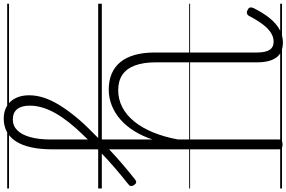

<svg xmlns="http://www.w3.org/2000/svg" viewBox="-280 -776 1574 1055"><g transform="rotate(90 507.5 -248.0)"><path d="M631 519Q592 519 563 502Q534 485 518.5 453.5Q503 422 503 380Q503 339 516.5 298Q530 257 556 214.5Q582 172 618.5 127Q655 82 702 36Q749 -12 795 -55.5Q841 -99 884.5 -136Q928 -173 965 -202Q975 -210 982.5 -208.5Q990 -207 997 -196Q1003 -186 1001.5 -178.5Q1000 -171 990 -164Q948 -131 901.5 -91Q855 -51 808.5 -6Q762 39 717 87Q680 125 651 162Q622 199 601.5 235Q581 271 570.5 306.5Q560 342 560 376Q560 421 579 445Q598 469 636 469Q671 469 695.5 444.5Q720 420 733 373Q746 326 746 260V-299Q728 -244 700.5 -199.5Q673 -155 637.5 -123.5Q602 -92 560 -75Q518 -58 472 -58Q423 -58 385 -74Q347 -90 321 -121.5Q295 -153 281.5 -200.5Q268 -248 268 -310V-873Q268 -918 254 -941Q240 -964 208 -964Q183 -964 159.5 -949Q136 -934 113.5 -904.5Q91 -875 67 -829Q62 -820 53 -817.5Q44 -815 33 -822Q22 -827 20.5 -835Q19 -843 24 -854Q50 -906 79 -942Q108 -978 141.5 -996.5Q175 -1015 213 -1015Q269 -1015 295.5 -979Q322 -943 322 -873V-317Q322 -248 339.5 -201.5Q357 -155 391 -132.5Q425 -110 475 -110Q525 -110 568.5 -132.5Q612 -155 647 -198Q682 -241 707 -302Q732 -363 746 -439V-993Q746 -1004 752.5 -1008.5Q759 -1013 773 -1013Q787 -1013 793.5 -1008.5Q800 -1004 800 -993V254Q800 319 789 368.5Q778 418 756.5 451.5Q735 485 703.5 502Q672 519 631 519ZM0 490H1015V500H0ZM0 -20H1015V0H0ZM0 -505H1015V-500H0ZM0 -1010H1015V-1000H0Z"/></g></svg>

Font: Playwrite PE Guides
Style: Regular
Weight: 400
Designer: Veronika Burian, José Scaglione
Foundry: TypeTogether
Version: Version 1.003